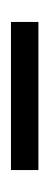

<svg xmlns="http://www.w3.org/2000/svg" viewBox="110 -902 90 350"><g transform="rotate(-90 155.0 -727.0)"><path d="M20 -702V-752H290V-702Z"/></g></svg>

Font: Libre Baskerville
Style: Regular
Weight: 400
Designer: Pablo Impallari, Rodrigo Fuenzalida
Foundry: Pablo Impallari, Rodrigo Fuenzalida
Version: Version 1.000; ttfautohint (v0.93) -l 8 -r 50 -G 200 -x 14 -